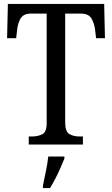

<svg xmlns="http://www.w3.org/2000/svg" viewBox="-20 -734 570 975"><path d="M126 0V-41H144Q173 -41 195 -52.5Q217 -64 217 -108V-665H137Q99 -665 84.5 -640Q70 -615 67 -582L62 -540H16L20 -714H509L513 -540H468L463 -582Q459 -615 444.5 -640Q430 -665 391 -665H311V-113Q311 -66 332 -53.5Q353 -41 383 -41H401V0ZM198 208Q205 174 213 136Q221 98 225 61H307V71Q299 92 287 119Q275 146 261 173Q247 200 234 221H198Z"/></svg>

Font: Noto Serif Tamil Condensed
Style: Regular
Weight: 400
Width: 3
Designer: Indian Type Foundry, Tom Grace, and the Monotype Design Team
Foundry: Monotype Imaging Inc.
Version: Version 2.004; ttfautohint (v1.8.4.7-5d5b)